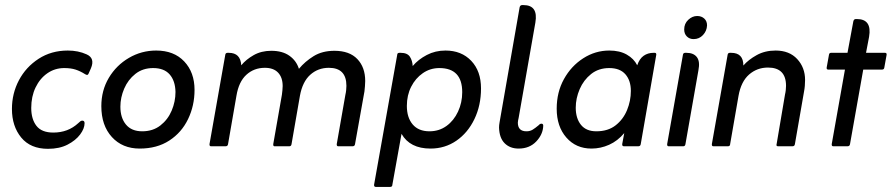

<svg xmlns="http://www.w3.org/2000/svg" viewBox="-20 -576 3512 756"><path d="M169 10Q100 10 63.5 -34.5Q27 -79 27 -147Q27 -208 54.5 -260Q82 -312 132 -344.5Q182 -377 247 -377Q288 -377 321 -362Q355 -347 338 -307L330 -289Q327 -281 323 -281Q320 -281 315 -284Q296 -296 277.5 -302Q259 -308 233 -308Q196 -308 166.5 -287.5Q137 -267 120 -231.5Q103 -196 103 -151Q103 -107 123.5 -80.5Q144 -54 190 -54Q248 -54 288 -91Q293 -96 296.5 -98.5Q300 -101 304 -101Q313 -101 313 -91Q313 -70 295.5 -46.5Q278 -23 246 -6.5Q214 10 169 10Z M379 -158Q379 -220 408.5 -269.5Q438 -319 487.5 -348Q537 -377 595 -377Q665 -377 705.5 -334Q746 -291 746 -222Q746 -160 720.5 -107Q695 -54 646.5 -22.5Q598 9 530 9Q462 9 420.5 -36.5Q379 -82 379 -158ZM454 -156Q454 -112 476 -85.5Q498 -59 540 -59Q582 -59 611.5 -82Q641 -105 656 -140.5Q671 -176 671 -214Q670 -258 648 -283Q626 -308 583 -308Q542 -308 513 -285Q484 -262 469 -227Q454 -192 454 -156Z M930 -319Q949 -342 979 -359Q1009 -376 1048 -376Q1092 -376 1119.5 -356.5Q1147 -337 1157 -305Q1181 -334 1215 -355Q1249 -376 1297 -376Q1356 -376 1387 -343.5Q1418 -311 1418 -257Q1418 -247 1417 -236.5Q1416 -226 1415 -216L1378 -9Q1377 0 1368 0H1312Q1305 0 1306 -9L1340 -203Q1342 -211 1343 -221Q1344 -231 1344 -238Q1344 -309 1275 -309Q1232 -309 1201.5 -281.5Q1171 -254 1161 -199L1128 -9Q1127 0 1119 0H1061Q1055 0 1056 -9L1090 -203Q1091 -211 1092 -220.5Q1093 -230 1093 -237Q1093 -271 1075 -290Q1057 -309 1023 -309Q980 -309 950 -281.5Q920 -254 911 -199L878 -9Q877 0 868 0H811Q804 0 805 -9L867 -360Q868 -368 876 -368H881Q927 -368 930 -319Z M1561 -49 1525 151Q1525 160 1516 160H1460Q1452 160 1453 151L1544 -360Q1544 -368 1553 -368H1558Q1584 -368 1594 -352.5Q1604 -337 1605 -316Q1627 -342 1660.5 -359.5Q1694 -377 1734 -377Q1797 -377 1835.5 -336.5Q1874 -296 1874 -228Q1874 -161 1848 -107Q1822 -53 1777 -22Q1732 9 1675 9Q1594 9 1561 -49ZM1671 -59Q1709 -59 1738 -80Q1767 -101 1783.5 -136.5Q1800 -172 1800 -213Q1800 -308 1710 -308Q1674 -308 1645 -288Q1616 -268 1599 -234.5Q1582 -201 1582 -159Q1582 -113 1605 -86Q1628 -59 1671 -59Z M1945 -74Q1945 -83 1947 -94Q1949 -105 1951 -117L2026 -547Q2028 -556 2036 -556H2041Q2100 -556 2088 -487L2022 -111Q2021 -107 2020 -102Q2019 -97 2019 -93Q2019 -59 2053 -59Q2067 -59 2077.5 -65.5Q2088 -72 2101 -83Q2106 -89 2112 -89Q2119 -89 2119 -81Q2118 -47 2091.5 -19Q2065 9 2022 9Q1988 9 1967 -12Q1946 -33 1945 -74Z M2438 -52Q2412 -21 2378.5 -6Q2345 9 2309 9Q2248 9 2210 -34.5Q2172 -78 2172 -148Q2172 -213 2200.5 -264.5Q2229 -316 2276.5 -346.5Q2324 -377 2379 -377Q2420 -377 2448 -361Q2476 -345 2489 -319Q2498 -345 2514.5 -356.5Q2531 -368 2553 -368H2558Q2565 -368 2564 -360L2503 -9Q2502 0 2493 0H2437Q2429 0 2430 -9ZM2247 -152Q2247 -110 2267.5 -84.5Q2288 -59 2328 -59Q2374 -59 2404 -82.5Q2434 -106 2449 -142.5Q2464 -179 2464 -218Q2464 -259 2442.5 -283.5Q2421 -308 2379 -308Q2337 -308 2307.5 -284.5Q2278 -261 2262.5 -225Q2247 -189 2247 -152Z M2674 -460Q2674 -483 2690 -498Q2706 -513 2725 -513Q2742 -513 2753 -503Q2764 -493 2764 -476Q2763 -454 2748 -438Q2733 -422 2711 -422Q2695 -422 2684.5 -432.5Q2674 -443 2674 -460ZM2613 0Q2606 0 2607 -9L2669 -360Q2670 -368 2678 -368H2683Q2711 -368 2724 -351Q2737 -334 2730 -299L2679 -9Q2678 0 2670 0Z M2907 -318Q2927 -341 2959.5 -359Q2992 -377 3034 -377Q3088 -377 3119 -343.5Q3150 -310 3150 -261Q3150 -250 3149 -238Q3148 -226 3146 -216L3110 -9Q3109 0 3100 0H3044Q3035 0 3038 -9L3071 -204Q3073 -212 3074 -221.5Q3075 -231 3075 -238Q3075 -310 3004 -310Q2961 -310 2929.5 -282.5Q2898 -255 2888 -199L2855 -9Q2855 0 2846 0H2789Q2782 0 2783 -9L2845 -360Q2846 -368 2854 -368H2859Q2907 -368 2907 -318Z M3307 -302H3241Q3234 -302 3235 -310L3244 -360Q3245 -368 3252 -368H3317L3340 -492Q3342 -501 3350 -501H3354Q3414 -501 3402 -431L3390 -368H3465Q3472 -368 3471 -360L3462 -310Q3461 -302 3453 -302H3379L3327 -9Q3326 0 3317 0H3261Q3254 0 3255 -9Z"/></svg>

Font: Zain
Style: Italic
Weight: 400
Italic angle: -10°
Designer: Zain,Boutros
Foundry: Mobile Telecommunications Company (Zain), 2024
Version: Version 1.51; ttfautohint (v1.8.4)